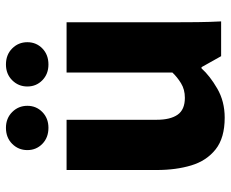

<svg xmlns="http://www.w3.org/2000/svg" viewBox="-85 -679 776 646"><g transform="rotate(-90 303.0 -356.0)"><path d="M230 12Q162 12 123.5 -18.5Q85 -49 69.5 -100.5Q54 -152 54 -216V-520H223V-217Q223 -171 240 -146.5Q257 -122 297 -122Q325 -122 346 -135Q367 -148 382 -164V-520H551V-173Q551 -123 551.5 -80Q552 -37 554 0H437L400 -66H396Q371 -38 328 -13Q285 12 230 12ZM196 -581Q163 -581 142 -601.5Q121 -622 121 -652Q121 -682 142 -703Q163 -724 196 -724Q228 -724 249 -703Q270 -682 270 -652Q270 -622 249 -601.5Q228 -581 196 -581ZM409 -581Q377 -581 356 -601.5Q335 -622 335 -652Q335 -682 356 -703Q377 -724 409 -724Q442 -724 463 -703Q484 -682 484 -652Q484 -622 463 -601.5Q442 -581 409 -581Z"/></g></svg>

Font: Murecho
Style: Bold
Weight: 700
Designer: Neil Summerour
Foundry: Positype
Version: Version 1.010; ttfautohint (v1.8.3)